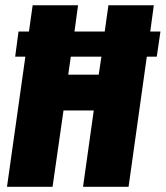

<svg xmlns="http://www.w3.org/2000/svg" viewBox="-20 -715 634 735"><path d="M594.2 -594.2 580.1 -498H542L472.2 0H297.9L338.9 -292H223.1L181.2 0H6.8L77.1 -498H38.1L50.8 -594.2H90.8L105 -694.8H278.8L265.1 -594.2H380.9L395 -694.8H568.8L555.2 -594.2ZM357.9 -429.2 368.2 -498H251L241.2 -429.2Z"/></svg>

Font: Fira Sans Compressed ExtraBold
Style: Italic
Weight: 800
Width: 3
Italic angle: -8°
Designer: Carrois Corporate & Edenspiekermann AG
Foundry: Carrois Corporate GbR & Edenspiekermann AG
Version: Version 4.203;PS 004.203;hotconv 1.0.88;makeotf.lib2.5.64775